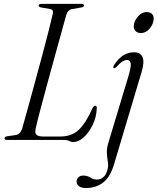

<svg xmlns="http://www.w3.org/2000/svg" viewBox="-20 -720 811 988"><path d="M309.5 0H16.5Q1.5 0 3.5 -9Q3.5 -17 18.5 -19L60 -25Q84.5 -28.5 94 -58.5Q105.5 -98.5 122 -158.5Q138.5 -218.5 157.5 -288Q176.5 -357.5 195 -426.5Q213.5 -495.5 228.5 -554.2Q243.5 -613 252 -650.5Q256 -670.5 238.5 -673.5L192 -681.5Q179 -684 179 -691.5Q179 -700 193.5 -700H400.5Q412.5 -700 412.5 -692Q412.5 -684 398 -681.5L349 -673Q329.5 -670 321.5 -644.5Q310.5 -605.5 294 -545.8Q277.5 -486 258.2 -416.2Q239 -346.5 220.2 -277.5Q201.5 -208.5 186.2 -150.2Q171 -92 163 -56.5Q158.5 -35.5 168 -26.5Q177.5 -17.5 203 -17.5H289.5Q348.5 -17.5 384.8 -51.5Q421 -85.5 455.5 -162Q462 -176 469.5 -176Q478.5 -176 478 -164.5Q476.5 -117.5 457 -77.5Q437.5 -37.5 410.5 -13.2Q383.5 11 358 11Q345.5 11 335.8 5.5Q326 0 309.5 0ZM705.5 -550Q686 -550 676.2 -561.5Q666.5 -573 668.5 -589.5Q670.5 -612 689.8 -635Q709 -658 734 -658Q754.5 -658 763.8 -646.5Q773 -635 770.5 -618.5Q768.5 -594.5 749.5 -572.2Q730.5 -550 705.5 -550ZM708.5 -349 566.5 126.5Q548 189.5 511.5 218.5Q475 247.5 422.5 247.5Q398.5 247.5 386.2 238Q374 228.5 374 214Q374 202 383 192.8Q392 183.5 408.5 183.5Q429.5 183.5 445 193.8Q460.5 204 479.5 204Q495.5 204 511.2 192Q527 180 534.5 147.5Q538 130 534.8 110.5Q531.5 91 530 68.5Q528.5 46 536.5 18.5L641.5 -330Q655.5 -377.5 652.5 -394.5Q649.5 -411.5 633.5 -411.5Q623 -411.5 610.5 -404Q598 -396.5 579 -375.5Q570.5 -367 565.5 -369.5Q560 -372.5 566 -384Q608.5 -451 669.5 -451Q701.5 -451 713 -427Q724.5 -403 708.5 -349Z"/></svg>

Font: Fraunces 72pt S000 Light
Style: Italic
Weight: 300
Italic angle: -16°
Version: Version 1.000; ttfautohint (v1.8.3)